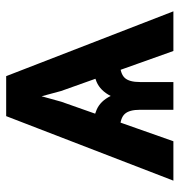

<svg xmlns="http://www.w3.org/2000/svg" viewBox="0 -579 579 619"><g transform="rotate(-90 289.5 -269.5)"><path d="M434.6 0 305.7 -361.8 257.8 -539.1H353.5L562.5 0ZM245.1 0V-107.4Q245.1 -142.1 231.7 -156.7Q218.3 -171.4 184.1 -172.4V-259.8Q216.3 -259.8 244.9 -247.6Q273.4 -235.4 289.6 -202.1Q306.6 -235.4 335 -247.6Q363.3 -259.8 395 -259.8V-172.4Q361.8 -171.4 348.1 -157Q334.5 -142.6 334.5 -107.4V0ZM16.6 0 224.6 -539.1H320.3L271 -361.3L143.6 0Z"/></g></svg>

Font: Inter 18pt SemiBold
Style: Regular
Weight: 600
Designer: Rasmus Andersson
Foundry: rsms
Version: Version 4.001;git-66647c0bb